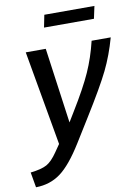

<svg xmlns="http://www.w3.org/2000/svg" viewBox="-140 -776 769 1068"><g transform="rotate(-10 244.5 -242.5)"><path d="M173 -641 187 -711H470L455 -641ZM-40 140Q22 133 52 116.5Q82 100 114 53L143 11L49 -523H162L221 -97L255 -153Q328 -272 363.5 -351.5Q399 -431 421 -523H529Q502 -426 462 -344Q422 -262 323 -103L243 26Q174 137 114.5 181Q55 225 -25 226Z"/></g></svg>

Font: Raleway-v4020 SemiBold
Style: Italic
Weight: 600
Italic angle: -12°
Designer: Matt McInerney, Pablo Impallari, Rodrigo Fuenzalida
Foundry: Matt McInerney, Pablo Impallari, Rodrigo Fuenzalida
Version: Version 4.020;PS 004.020;hotconv 1.0.88;makeotf.lib2.5.64775